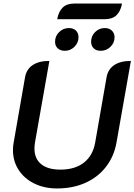

<svg xmlns="http://www.w3.org/2000/svg" viewBox="-20 -1052 757 1081"><path d="M53 -207Q53 -230 57 -250L121 -617Q129 -662 164 -685.5Q199 -709 258 -709L177 -250Q174 -232 174 -216Q174 -159 211.5 -128Q249 -97 320 -97Q402 -97 452.5 -136.5Q503 -176 516 -250L580 -617Q588 -662 623 -685.5Q658 -709 717 -709L636 -250Q622 -171 576.5 -112.5Q531 -54 460.5 -22.5Q390 9 301 9Q229 9 172.5 -19Q116 -47 84.5 -96Q53 -145 53 -207ZM290 -817Q290 -849 313 -871.5Q336 -894 368 -894Q393 -894 407.5 -880Q422 -866 422 -842Q422 -811 399 -788.5Q376 -766 345 -766Q320 -766 305 -780Q290 -794 290 -817ZM493 -817Q493 -849 515.5 -871.5Q538 -894 570 -894Q595 -894 610 -879.5Q625 -865 625 -842Q625 -811 602 -788.5Q579 -766 547 -766Q522 -766 507.5 -780Q493 -794 493 -817ZM398 -1032H667Q659 -988 635.5 -966Q612 -944 571 -944H302Q310 -987 333 -1009.5Q356 -1032 398 -1032Z"/></svg>

Font: K2D SemiBold
Style: Italic
Weight: 600
Italic angle: -10°
Designer: Katatrad Aksorn Co.,Ltd.
Foundry: Cadson Demak Co.,Ltd.
Version: Version 1.000; ttfautohint (v1.6)